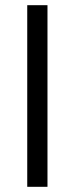

<svg xmlns="http://www.w3.org/2000/svg" viewBox="-20 -720 288 740"><path d="M85 -700H163V0H85Z"/></svg>

Font: Uncut Sans Variable
Style: Regular
Weight: 400
Designer: Kasper Nordkvist
Foundry: UNCUT.wtf
Version: Version 1.304;Glyphs 3.2 (3246)